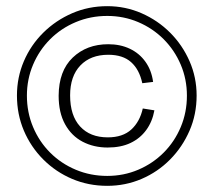

<svg xmlns="http://www.w3.org/2000/svg" viewBox="-20 -593 684 623"><path d="M328 10Q267 10 214 -12.5Q161 -35 120.5 -75.5Q80 -116 57.5 -169Q35 -222 35 -283Q35 -342 57.5 -394.5Q80 -447 120.5 -487Q161 -527 214 -550Q267 -573 328 -573Q387 -573 439.5 -550Q492 -527 532 -487Q572 -447 595 -394.5Q618 -342 618 -283Q618 -222 595 -169Q572 -116 532 -75.5Q492 -35 439.5 -12.5Q387 10 328 10ZM328 -22.2Q381.3 -22.2 428.4 -42.2Q475.5 -62.2 511 -97.7Q546.5 -133.2 566.5 -180.8Q586.5 -228.3 586.5 -282.7Q586.5 -336 566.5 -383.1Q546.5 -430.2 511 -465.8Q475.5 -501.3 428.4 -521.3Q381.3 -541.3 328 -541.3Q273.7 -541.3 226 -521.3Q178.3 -501.3 142.8 -465.8Q107.3 -430.2 87.3 -383.1Q67.3 -336 67.3 -282.7Q67.3 -228.3 87.3 -180.8Q107.3 -133.2 142.8 -97.7Q178.3 -62.2 226 -42.2Q273.7 -22.2 328 -22.2ZM329.2 -114.3Q284.2 -114.3 248 -133.2Q211.8 -152.2 191.1 -189.9Q170.3 -227.7 170.3 -282.3Q170.7 -363 216 -406.2Q261.3 -449.5 331.3 -449.5Q370.5 -449.5 401.3 -434.8Q432.2 -420.2 451.9 -392.6Q471.7 -365 476.8 -327.2L441.7 -323Q432.2 -367.5 405.3 -391.4Q378.5 -415.3 331.3 -415.3Q274 -415.3 240.8 -380.6Q207.5 -345.8 207.5 -283.5Q207.5 -218 239.9 -182.7Q272.3 -147.3 329.7 -147.3Q378.3 -147.3 406.1 -172.8Q433.8 -198.3 443.3 -241L481 -235Q474.2 -197.8 454.3 -170.8Q434.5 -143.8 403.5 -129.1Q372.5 -114.3 329.2 -114.3Z"/></svg>

Font: Darker Grotesque Light
Style: Regular
Weight: 300
Designer: Gabriel Lam
Foundry: TypeRant
Version: Version 1.000;gftools[0.9.28]